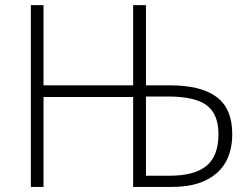

<svg xmlns="http://www.w3.org/2000/svg" viewBox="-20 -734 987 754"><path d="M553.2 -398.9H647.9Q769.5 -398.9 830.8 -353Q892.1 -307.1 892.1 -207Q892.1 -107.4 830.6 -53.7Q769 0 657.2 0H502.9V-353H150.9V0H101.1V-713.9H150.9V-398.9H502.9V-713.9H553.2ZM553.2 -43.9H646Q744.1 -43.9 791 -82.8Q837.9 -121.6 837.9 -207Q837.9 -285.6 792 -320.3Q746.1 -355 639.2 -355H553.2Z"/></svg>

Font: JBL Sans
Style: Light
Weight: 300
Version: Version 1.10